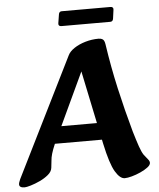

<svg xmlns="http://www.w3.org/2000/svg" viewBox="-73 -898 797 961"><g transform="rotate(-5 325.5 -417.0)"><path d="M12 14Q-15 14 -15 -3Q-15 -11 -7 -29L289 -625Q298 -644 322 -660Q346 -676 378.5 -685.5Q411 -695 445 -695Q457 -695 465.5 -689.5Q474 -684 477 -665Q494 -550 519 -439Q544 -328 575 -217Q589 -170 599 -141Q609 -112 619 -97Q630 -82 638.5 -72.5Q647 -63 647 -54Q647 -43 632 -31.5Q617 -20 595 -10Q573 0 551 6Q529 12 515 12Q491 12 467.5 -27.5Q444 -67 422 -170L335 -587L373 -599L181 -189Q169 -161 163.5 -142Q158 -123 157 -107.5Q156 -92 153 -72Q151 -53 132.5 -37.5Q114 -22 89.5 -10.5Q65 1 43 7.5Q21 14 12 14ZM142 -190V-275H514V-190ZM258 -833Q260 -848 273 -848H517Q534 -848 532 -833L526 -789Q524 -774 511 -774H266Q249 -774 251 -789Z"/></g></svg>

Font: Alkatra SemiBold
Style: Regular
Weight: 600
Designer: Suman Bhandary
Version: Version 1.100;gftools[0.9.22]